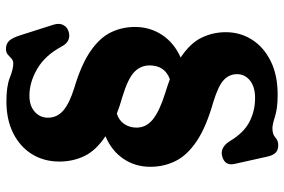

<svg xmlns="http://www.w3.org/2000/svg" viewBox="-178 -578 974 659"><g transform="rotate(-90 309.5 -248.0)"><path d="M199 199.5Q178.5 199.5 167.8 209.5Q157 219.5 141.5 219.5Q124 219.5 115 210.2Q106 201 101.5 180L77 70Q69.5 37 101.5 27.5Q132.5 18 155 53Q183 100.5 220.5 120.2Q258 140 303 140Q341 140 362.8 122.8Q384.5 105.5 385 78.5Q385 51.5 365.2 32.8Q345.5 14 290.5 -3Q204 -27.5 155.2 -60.2Q106.5 -93 86.8 -133Q67 -173 67 -219.5Q67 -271.5 94.5 -312Q122 -352.5 172 -373.5Q123.5 -405.5 104.2 -445.2Q85 -485 85 -531.5Q85 -584.5 110.2 -625.5Q135.5 -666.5 182 -690Q228.5 -713.5 291.5 -713.5Q343.5 -713.5 372.8 -701.8Q402 -690 421.5 -690Q432 -690 438.5 -696.2Q445 -702.5 452.2 -708.8Q459.5 -715 472 -715Q489 -715 499.5 -704Q510 -693 519 -664L555 -551Q561 -531 553 -517Q545 -503 527.5 -499Q496.5 -492 479.5 -524.5Q449.5 -580.5 403.5 -607.5Q357.5 -634.5 311 -634.5Q276 -634.5 255.8 -616.2Q235.5 -598 235.5 -571Q235.5 -539.5 260.2 -518.2Q285 -497 336.5 -481Q418.5 -456.5 464.5 -424.5Q510.5 -392.5 528.8 -354.2Q547 -316 547 -272.5Q547 -220.5 519.5 -179Q492 -137.5 442 -115.5Q491 -83 510 -44Q529 -5 529 39.5Q529 89 503.5 129.2Q478 169.5 430 193.5Q382 217.5 314.5 217.5Q268 217.5 240 208.5Q212 199.5 199 199.5ZM318.5 -169Q344.5 -161 367.5 -152.5Q414.5 -169.5 415 -221.5Q415 -252.5 392.8 -274.2Q370.5 -296 308.5 -315Q276.5 -324 249.5 -334.5Q226.5 -327.5 214 -309.2Q201.5 -291 201.5 -267Q201.5 -233 230.5 -210.2Q259.5 -187.5 318.5 -169Z"/></g></svg>

Font: Fraunces 9pt S100
Style: Bold
Weight: 700
Version: Version 1.000; ttfautohint (v1.8.3)